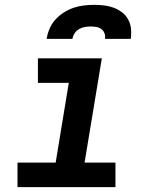

<svg xmlns="http://www.w3.org/2000/svg" viewBox="-20 -770 640 790"><path d="M52 0V-101H209L263 -429H136V-530H399L328 -101H455V0ZM172 -610Q175 -631 184 -652Q193 -673 208 -689.5Q223 -706 242.5 -718.5Q262 -731 283 -738Q304 -745 325 -747.5Q346 -750 368 -750Q389 -750 409.5 -747.5Q430 -745 448.5 -738Q467 -731 482.5 -719Q498 -707 507.5 -689.5Q517 -672 519 -651.5Q521 -631 518 -610H412Q414 -622 410 -633Q406 -644 397 -650.5Q388 -657 376.5 -659Q365 -661 353 -661Q341 -661 329 -659Q317 -657 305.5 -650.5Q294 -644 287 -633Q280 -622 278 -610Z"/></svg>

Font: Iosevka Curly Slab ExObl
Style: Bold
Weight: 700
Width: 7
Italic angle: -9°
Monospace: yes
Designer: Belleve Invis
Foundry: Belleve Invis
Version: Version 11.0.0; ttfautohint (v1.8.3)